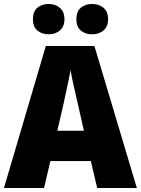

<svg xmlns="http://www.w3.org/2000/svg" viewBox="-20 -948 710 968"><path d="M470 0 438 -136H234L202 0H0L211 -716H456L670 0ZM373 -422Q368 -444 360.5 -476Q353 -508 346 -540Q339 -572 336 -595Q332 -573 325.5 -542Q319 -511 312 -479.5Q305 -448 300 -423L269 -289H403ZM146 -851Q146 -890 168.5 -909Q191 -928 225 -928Q259 -928 282 -908.5Q305 -889 305 -851Q305 -814 282 -794.5Q259 -775 225 -775Q191 -775 168.5 -794Q146 -813 146 -851ZM365 -851Q365 -890 387.5 -909Q410 -928 445 -928Q479 -928 502 -908.5Q525 -889 525 -851Q525 -814 502 -794.5Q479 -775 445 -775Q410 -775 387.5 -794Q365 -813 365 -851Z"/></svg>

Font: Noto Sans Malayalam SemiCondensed Black
Style: Regular
Weight: 900
Width: 4
Designer: Jelle Bosma - Monotype Design Team
Foundry: Monotype Imaging Inc.
Version: Version 2.104; ttfautohint (v1.8.4.7-5d5b)